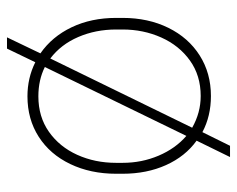

<svg xmlns="http://www.w3.org/2000/svg" viewBox="-86 -538 694 563"><g transform="rotate(90 261.5 -257.0)"><path d="M33 -250V-269Q33 -344 62 -403Q91 -462 143 -495Q195 -528 262 -528Q321 -528 368 -503L408 -584H441L393 -486Q439 -453 464.5 -396.5Q490 -340 490 -269V-250Q490 -175 461.5 -115.5Q433 -56 381.5 -23Q330 10 263 10Q209 10 163 -13L123 70H90L137 -28Q88 -62 60.5 -119.5Q33 -177 33 -250ZM152 -57 355 -473Q311 -498 262 -498Q202 -498 158 -466.5Q114 -435 90.5 -382.5Q67 -330 67 -269V-250Q67 -190 89 -139Q111 -88 152 -57ZM379 -456 177 -41Q215 -22 263 -22Q323 -22 367 -53Q411 -84 434.5 -136Q458 -188 458 -250V-269Q458 -325 437 -374.5Q416 -424 379 -456Z"/></g></svg>

Font: Freesentation 1 Thin
Style: Regular
Weight: 250
Designer: glyphs from Roboto by Christian Robertson / Hangul glyphs from Noto Sans CJK(Source Han Sans) by Jang Soo-young and Kang
Foundry: PT&
Version: Version 2.001